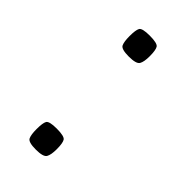

<svg xmlns="http://www.w3.org/2000/svg" viewBox="-149 -468 511 511"><g transform="rotate(45 107.0 -212.5)"><path d="M94 -348Q66 -348 61.5 -357.5Q57 -367 57 -388Q57 -411 61.5 -419Q66 -427 94 -427Q123 -427 128 -419Q133 -411 133 -388Q133 -367 127.5 -357.5Q122 -348 94 -348ZM94 2Q66 2 61.5 -7.5Q57 -17 57 -38Q57 -61 61.5 -69Q66 -77 94 -77Q123 -77 128 -69Q133 -61 133 -38Q133 -17 127.5 -7.5Q122 2 94 2Z"/></g></svg>

Font: Smooch Sans
Style: Bold
Weight: 700
Designer: Robert E. Leuschke
Foundry: Robert E. Leuschke
Version: Version 1.010